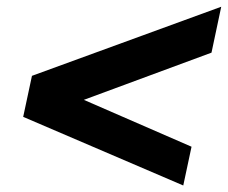

<svg xmlns="http://www.w3.org/2000/svg" viewBox="-20 -616 686 578"><path d="M646 -595.7 616.7 -457.5 232.4 -315.4 556.6 -174.3 531.7 -57.6 49.8 -264.2 76.2 -387.7Z"/></svg>

Font: Schibsted Grotesk
Style: Bold Italic
Weight: 700
Italic angle: -12°
Designer: Bakken & Baeck AS, Henrik Kongsvoll
Foundry: Schibsted ASA
Version: Version 1.100;gftools[0.9.25]